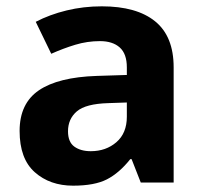

<svg xmlns="http://www.w3.org/2000/svg" viewBox="-20 -577 644 607"><path d="M302 -557Q412 -557 470.5 -509.5Q529 -462 529 -364V0H425L396 -74H392Q357 -30 318 -10Q279 10 211 10Q138 10 90 -32.5Q42 -75 42 -163Q42 -250 103 -291.5Q164 -333 286 -337L381 -340V-364Q381 -407 358.5 -427Q336 -447 296 -447Q256 -447 218 -435.5Q180 -424 142 -407L93 -508Q137 -531 190.5 -544Q244 -557 302 -557ZM323 -251Q251 -249 223 -225Q195 -201 195 -162Q195 -128 215 -113.5Q235 -99 267 -99Q315 -99 348 -127.5Q381 -156 381 -208V-253Z"/></svg>

Font: Noto Sans Tai Tham
Style: Bold
Weight: 700
Designer: Monotype Design Team 2013. Revised by David WIlliams 2020
Foundry: Monotype Imaging Inc.
Version: Version 2.002; ttfautohint (v1.8.4.7-5d5b)